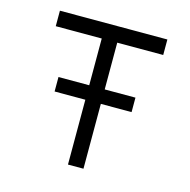

<svg xmlns="http://www.w3.org/2000/svg" viewBox="-86 -682 712 718"><g transform="rotate(15 270.0 -323.0)"><path d="M60 -597H476V-537H298V-356H417V-300H298V-49H238V-300H119V-356H238V-537H60Z"/></g></svg>

Font: IBM 3270
Style: Regular
Weight: 400
Monospace: yes
Version: Version 2.3.1